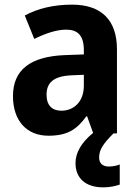

<svg xmlns="http://www.w3.org/2000/svg" viewBox="-20 -576 589 829"><path d="M408 104C408 70 426 44 470 0H485V-363C485 -491 416 -556 291 -556C211 -556 142 -539 87 -509L128 -408C177 -432 224 -448 266 -448C315 -448 342 -423 342 -360V-341L259 -338C112 -332 36 -275 36 -161C36 -55 95 10 189 10C270 10 311 -16 353 -74H356L382 -2C330 40 306 85 306 128C306 194 350 233 426 233C456 233 479 227 497 221V134C486 139 468 143 450 143C424 143 408 130 408 104ZM292 -251 342 -253V-206C342 -138 300 -98 245 -98C206 -98 181 -120 181 -167C181 -219 211 -248 292 -251Z"/></svg>

Font: Noto Sans Thai Looped SemiCondensed
Style: Bold
Weight: 700
Width: 4
Designer: Sasikarn Vongin, Ben Mitchell
Foundry: The Fontpad Ltd
Version: Version 1.001